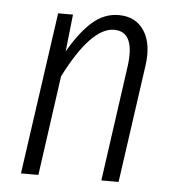

<svg xmlns="http://www.w3.org/2000/svg" viewBox="-44 -575 565 617"><g transform="rotate(5 238.5 -267.0)"><path d="M314.9 -534.2Q370.1 -534.2 397.5 -491.9Q424.8 -449.7 414.1 -377.9L360.8 0H305.2L357.9 -376Q371.6 -485.8 304.2 -485.8Q230 -485.8 147 -321.8L102.1 0H45.9L120.1 -522.9H168L154.8 -402.8Q190.9 -465.8 229.2 -500Q267.6 -534.2 314.9 -534.2Z"/></g></svg>

Font: Fira Sans Compressed Light
Style: Italic
Weight: 300
Width: 3
Italic angle: -8°
Designer: Carrois Corporate & Edenspiekermann AG
Foundry: Carrois Corporate GbR & Edenspiekermann AG
Version: Version 4.203;PS 004.203;hotconv 1.0.88;makeotf.lib2.5.64775